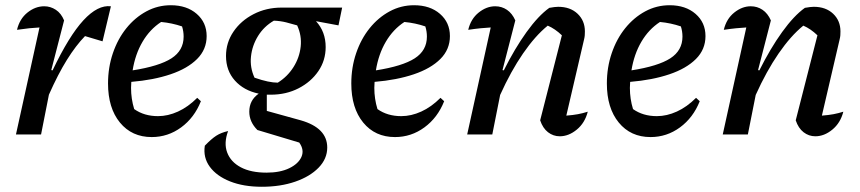

<svg xmlns="http://www.w3.org/2000/svg" viewBox="-20 -514 3287 734"><path d="M41 0 131 -409Q112 -408 92 -406Q72 -404 45 -400Q55 -442 85 -466Q115 -490 149 -490Q173 -490 193.5 -476.5Q214 -463 225 -436L176 -246L181 -245Q244 -377 299 -436.5Q354 -496 404 -490L372 -356L305 -376Q270 -340 236 -285.5Q202 -231 167 -152L137 0Z M560 10Q484 10 438.5 -45.5Q393 -101 393 -195Q393 -256 411.5 -310.5Q430 -365 463 -406Q496 -447 539.5 -470.5Q583 -494 633 -494Q694 -494 732 -461Q770 -428 770 -376Q770 -325 733.5 -288.5Q697 -252 632 -230Q567 -208 482 -201Q481 -190 481 -178Q481 -136 493 -97Q531 -70 584 -70Q622 -70 660.5 -87.5Q699 -105 734 -140L748 -127Q723 -64 672.5 -27Q622 10 560 10ZM682 -374Q682 -394 676 -413Q638 -426 596 -430Q553 -402 525 -354.5Q497 -307 487 -245Q589 -261 635.5 -291Q682 -321 682 -374Z M1015 -152Q1007 -152 1000 -152V-90L1130 -54Q1231 -25 1231 50Q1231 93 1198 127Q1165 161 1108.5 180.5Q1052 200 981 200Q911 200 859.5 179.5Q808 159 782 123.5Q756 88 763 43Q788 17 806.5 5Q825 -7 852 -13Q835 33 848.5 69Q862 105 900.5 125.5Q939 146 999 146Q1051 146 1086 129Q1121 112 1132.5 85.5Q1144 59 1124 31L964 -17Q933 -48 933 -87Q933 -131 969 -156Q912 -168 878 -206Q844 -244 844 -300Q844 -351 872.5 -393Q901 -435 949.5 -460Q998 -485 1057 -485H1288L1274 -417L1188 -433Q1225 -393 1225 -334Q1225 -283 1197 -242Q1169 -201 1121.5 -176.5Q1074 -152 1015 -152ZM1042 -198Q1079 -221 1102 -257.5Q1125 -294 1129.5 -336Q1134 -378 1116 -417Q1096 -423 1074 -428.5Q1052 -434 1027 -435Q989 -413 966.5 -376.5Q944 -340 939.5 -298Q935 -256 953 -217Q982 -207 1003.5 -202.5Q1025 -198 1042 -198Z M1490 10Q1414 10 1368.5 -45.5Q1323 -101 1323 -195Q1323 -256 1341.5 -310.5Q1360 -365 1393 -406Q1426 -447 1469.5 -470.5Q1513 -494 1563 -494Q1624 -494 1662 -461Q1700 -428 1700 -376Q1700 -325 1663.5 -288.5Q1627 -252 1562 -230Q1497 -208 1412 -201Q1411 -190 1411 -178Q1411 -136 1423 -97Q1461 -70 1514 -70Q1552 -70 1590.5 -87.5Q1629 -105 1664 -140L1678 -127Q1653 -64 1602.5 -27Q1552 10 1490 10ZM1612 -374Q1612 -394 1606 -413Q1568 -426 1526 -430Q1483 -402 1455 -354.5Q1427 -307 1417 -245Q1519 -261 1565.5 -291Q1612 -321 1612 -374Z M1766 0 1856 -409Q1838 -408 1817.5 -406Q1797 -404 1770 -400Q1780 -442 1810 -466Q1840 -490 1873 -490Q1898 -490 1918 -476.5Q1938 -463 1950 -436L1901 -246L1906 -245Q1948 -329 1993 -391.5Q2038 -454 2080 -484Q2102 -488 2114 -488Q2160 -488 2188 -461.5Q2216 -435 2216 -394Q2216 -386 2215.5 -379Q2215 -372 2213 -364L2145 -72Q2171 -74 2189.5 -77.5Q2208 -81 2227 -87Q2216 -44 2185 -18.5Q2154 7 2120 7Q2095 7 2075 -8.5Q2055 -24 2045 -54L2128 -379Q2102 -404 2074 -416Q2026 -377 1979.5 -309.5Q1933 -242 1892 -151L1862 0Z M2467 10Q2391 10 2345.5 -45.5Q2300 -101 2300 -195Q2300 -256 2318.5 -310.5Q2337 -365 2370 -406Q2403 -447 2446.5 -470.5Q2490 -494 2540 -494Q2601 -494 2639 -461Q2677 -428 2677 -376Q2677 -325 2640.5 -288.5Q2604 -252 2539 -230Q2474 -208 2389 -201Q2388 -190 2388 -178Q2388 -136 2400 -97Q2438 -70 2491 -70Q2529 -70 2567.5 -87.5Q2606 -105 2641 -140L2655 -127Q2630 -64 2579.5 -27Q2529 10 2467 10ZM2589 -374Q2589 -394 2583 -413Q2545 -426 2503 -430Q2460 -402 2432 -354.5Q2404 -307 2394 -245Q2496 -261 2542.5 -291Q2589 -321 2589 -374Z M2743 0 2833 -409Q2815 -408 2794.5 -406Q2774 -404 2747 -400Q2757 -442 2787 -466Q2817 -490 2850 -490Q2875 -490 2895 -476.5Q2915 -463 2927 -436L2878 -246L2883 -245Q2925 -329 2970 -391.5Q3015 -454 3057 -484Q3079 -488 3091 -488Q3137 -488 3165 -461.5Q3193 -435 3193 -394Q3193 -386 3192.5 -379Q3192 -372 3190 -364L3122 -72Q3148 -74 3166.5 -77.5Q3185 -81 3204 -87Q3193 -44 3162 -18.5Q3131 7 3097 7Q3072 7 3052 -8.5Q3032 -24 3022 -54L3105 -379Q3079 -404 3051 -416Q3003 -377 2956.5 -309.5Q2910 -242 2869 -151L2839 0Z"/></svg>

Font: Piazzolla Medium
Style: Italic
Weight: 500
Italic angle: -11.3°
Designer: Juan Pablo del Peral
Foundry: Huerta Tipografica
Version: Version 1.330